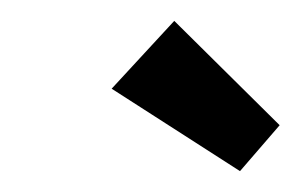

<svg xmlns="http://www.w3.org/2000/svg" viewBox="-20 -493 288 184"><path d="M147 -473 87 -408 210 -329 248 -373Z"/></svg>

Font: Hussar Tani
Style: Kurs
Weight: 700
Foundry: Cannot Into Space Fonts
Version: Version 0.92